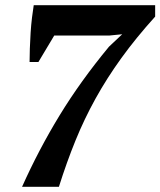

<svg xmlns="http://www.w3.org/2000/svg" viewBox="-20 -720 618 740"><path d="M128 -481H94Q94 -502 95 -532.5Q96 -563 98 -594Q100 -625 103.5 -653.5Q107 -682 110 -700H578V-656Q504 -574 448 -496.5Q392 -419 348.5 -340.5Q305 -262 271 -178.5Q237 -95 207 0H65Q129 -143 209.5 -275Q290 -407 400 -540L451 -588L401 -583H189Z"/></svg>

Font: PT Serif
Style: Bold Italic
Weight: 700
Italic angle: -12°
Designer: A.Korolkova, O.Umpeleva, V.Yefimov
Foundry: ParaType Ltd
Version: Version 1.000W OFL